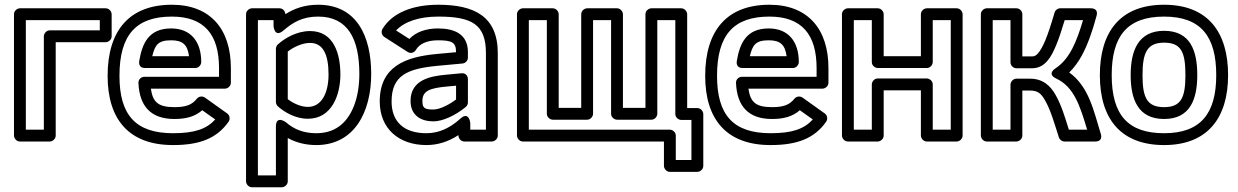

<svg xmlns="http://www.w3.org/2000/svg" viewBox="-20 -572 5221 810"><path d="M89 -487H401V-444H190C174.9 -444 165 -429.7 165 -419V-25H89ZM64 -537C53.3 -537 39 -527.1 39 -512V0C39 10.7 48.9 25 64 25H190C200.7 25 215 15.1 215 0V-394H426C436.7 -394 451 -403.9 451 -419V-512C451 -522.7 441.1 -537 426 -537Z M705 -502C840.5 -502 904 -427.4 904 -285V-248H589C575.9 -248 563.3 -237.5 564 -221.9C568.3 -125.5 614.7 -70 716 -70C764.9 -70 803.1 -80.3 833.2 -107L888 -68C851.4 -28.2 802.1 -10 710 -10C551.4 -10 484 -87.6 484 -252C484 -425.7 554.9 -502 705 -502ZM705 -552C527.1 -552 434 -444.9 434 -252C434 -67.5 524.6 40 710 40C822.9 40 895 11.6 944.4 -58.6C951.5 -68.6 950.1 -85.1 938.5 -93.4L844.5 -160.4C835 -167.1 819.2 -166.4 810.6 -155.7C790.2 -130.5 766.7 -120 716 -120C646.7 -120 624.8 -141.2 616.4 -198H929C939.7 -198 954 -207.9 954 -223V-285C954 -447.4 868.8 -552 705 -552ZM829 -310C829 -397.1 784.4 -452 702 -452C606.6 -452 579.7 -388.1 567.3 -314.1C566.1 -306.7 565.4 -285 592 -285H804C819.1 -285 829 -299.3 829 -310ZM777.5 -335H622.4C634.1 -382.8 647 -402 702 -402C750.1 -402 770.9 -384.2 777.5 -335Z M1322 -502C1446.2 -502 1496 -409.7 1496 -260C1496 -156 1463.1 -76.1 1410 -38.4C1383.6 -19.6 1352.3 -10 1314 -10C1262.7 -10 1221 -25.5 1185.6 -56.7C1185.6 -56.7 1144 -87.4 1144 -38V168H1068V-487H1134V-462C1134 -462 1137.8 -410.9 1175.3 -443C1215.4 -477.4 1255.8 -502 1322 -502ZM1546 -260C1546 -418.1 1485.7 -552 1322 -552C1265 -552 1220.6 -535.6 1184.1 -512.2C1183 -525.4 1173.3 -537 1159 -537H1043C1032.3 -537 1018 -527.1 1018 -512V193C1018 203.7 1027.9 218 1043 218H1169C1179.7 218 1194 208.1 1194 193V10.3C1229 29.7 1270 40 1314 40C1476.5 40 1546 -101.3 1546 -260ZM1279 -71C1379.6 -71 1416 -171.2 1416 -258C1416 -343.7 1388.9 -441 1288 -441C1232.4 -441 1181.6 -411.3 1152.1 -384.5C1146.9 -379.7 1144 -372.3 1144 -366V-142C1144 -134.8 1147.5 -127.7 1152.3 -123.4C1179.4 -99 1226.1 -71 1279 -71ZM1279 -121C1248.6 -121 1216.4 -136.5 1194 -153.7V-354.4C1217.7 -373 1254.7 -391 1288 -391C1342.8 -391 1366 -342.3 1366 -258C1366 -176.8 1334.9 -121 1279 -121Z M1829 -502C1970.8 -502 2030 -469.1 2030 -348V-25H1964V-53C1964 -53 1958.9 -104.8 1922.2 -71.5C1875.7 -29.3 1828.6 -10 1779 -10C1684.4 -10 1632 -57.9 1632 -144C1632 -254.5 1699.9 -282.1 1823.4 -294.1L1931.3 -304.1C1944.3 -305.3 1954 -316.8 1954 -329V-352C1954 -431.9 1891.9 -452 1827 -452C1778 -452 1734.4 -437 1706.9 -407.7L1651.1 -443.5C1686.1 -480.9 1748 -502 1829 -502ZM1829 -552C1726.2 -552 1636.7 -521.1 1593.6 -449.9C1586.8 -438.7 1590.1 -423.3 1601.5 -416L1699.5 -353C1713.3 -344.1 1728.5 -350.5 1734.8 -361.8C1747.7 -384.8 1778.8 -402 1827 -402C1887.1 -402 1904 -393.4 1904 -351.8L1818.6 -343.9C1692.2 -331.6 1582 -292.4 1582 -144C1582 -29.1 1663 40 1779 40C1826.4 40 1871.3 25.9 1914 -2V0C1914 10.7 1923.9 25 1939 25H2055C2065.7 25 2080 15.1 2080 0V-348C2080 -503.2 1980.4 -552 1829 -552ZM1712 -146C1712 -84.4 1757.1 -60 1808 -60C1828.5 -60 1850.2 -66.1 1874.1 -76.6C1898.4 -87.3 1921.9 -102.1 1944.8 -120.6C1950.6 -125.3 1954 -132.7 1954 -140V-238C1954 -248.7 1947.2 -264.8 1926.7 -262.9L1862.7 -256.9C1794.3 -250.9 1712 -234.7 1712 -146ZM1808 -110C1770.5 -110 1762 -116.6 1762 -146C1762 -188.9 1793.2 -200.6 1867.3 -207.1L1904 -210.5V-152.2C1881.3 -135.1 1839.2 -110 1808 -110Z M2211 -25V-487H2287V-92C2287 -76.9 2301.3 -67 2312 -67H2457C2472.1 -67 2482 -81.3 2482 -92V-487H2558V-92C2558 -76.9 2572.3 -67 2583 -67H2728C2743.1 -67 2753 -81.3 2753 -92V-487H2829V-91C2829 -75.9 2843.3 -66 2854 -66H2897V103H2831V0C2831 -15.1 2816.7 -25 2806 -25ZM2161 0C2161 10.7 2170.9 25 2186 25H2781V128C2781 138.7 2790.9 153 2806 153H2922C2932.7 153 2947 143.1 2947 128V-91C2947 -101.7 2937.1 -116 2922 -116H2879V-512C2879 -522.7 2869.1 -537 2854 -537H2728C2717.3 -537 2703 -527.1 2703 -512V-117H2608V-512C2608 -522.7 2598.1 -537 2583 -537H2457C2446.3 -537 2432 -527.1 2432 -512V-117H2337V-512C2337 -522.7 2327.1 -537 2312 -537H2186C2175.3 -537 2161 -527.1 2161 -512Z M3226 -502C3361.5 -502 3425 -427.4 3425 -285V-248H3110C3096.9 -248 3084.3 -237.5 3085 -221.9C3089.3 -125.5 3135.7 -70 3237 -70C3285.9 -70 3324.1 -80.3 3354.2 -107L3409 -68C3372.4 -28.2 3323.1 -10 3231 -10C3072.4 -10 3005 -87.6 3005 -252C3005 -425.7 3075.9 -502 3226 -502ZM3226 -552C3048.1 -552 2955 -444.9 2955 -252C2955 -67.5 3045.6 40 3231 40C3343.9 40 3416 11.6 3465.4 -58.6C3472.5 -68.6 3471.1 -85.1 3459.5 -93.4L3365.5 -160.4C3356 -167.1 3340.2 -166.4 3331.6 -155.7C3311.2 -130.5 3287.7 -120 3237 -120C3167.7 -120 3145.8 -141.2 3137.4 -198H3450C3460.7 -198 3475 -207.9 3475 -223V-285C3475 -447.4 3389.8 -552 3226 -552ZM3350 -310C3350 -397.1 3305.4 -452 3223 -452C3127.6 -452 3100.7 -388.1 3088.3 -314.1C3087.1 -306.7 3086.4 -285 3113 -285H3325C3340.1 -285 3350 -299.3 3350 -310ZM3298.5 -335H3143.4C3155.1 -382.8 3168 -402 3223 -402C3271.1 -402 3291.9 -384.2 3298.5 -335Z M3991 -25H3915V-216C3915 -231.1 3900.7 -241 3890 -241H3683C3667.9 -241 3658 -226.7 3658 -216V-25H3582V-487H3658V-310C3658 -294.9 3672.3 -285 3683 -285H3890C3905.1 -285 3915 -299.3 3915 -310V-487H3991ZM4016 25C4026.7 25 4041 15.1 4041 0V-512C4041 -522.7 4031.1 -537 4016 -537H3890C3879.3 -537 3865 -527.1 3865 -512V-335H3708V-512C3708 -522.7 3698.1 -537 3683 -537H3557C3546.3 -537 3532 -527.1 3532 -512V0C3532 10.7 3541.9 25 3557 25H3683C3693.7 25 3708 15.1 3708 0V-191H3865V0C3865 10.7 3874.9 25 3890 25Z M4243 -487 4243 -309C4243 -294.8 4255.5 -284 4268 -284H4334C4390.9 -284 4416.9 -336 4436.1 -382.4C4446.6 -407.7 4458.8 -443.8 4471.7 -487H4549C4522.7 -398.1 4493.3 -323.5 4433.2 -283.9C4433.2 -283.9 4393.5 -260.5 4436.4 -240.4C4511.3 -205.3 4536.6 -124.6 4566.3 -25H4489.3C4472.6 -78 4457.8 -128.9 4432.2 -173.4C4412.5 -207.8 4381.5 -240 4326 -240H4268C4252.9 -240 4243 -225.7 4243 -215V-25H4168V-487ZM4293 -512C4293 -524.5 4282.2 -537 4268 -537H4143C4132.3 -537 4118 -527.1 4118 -512V0C4118 10.7 4127.9 25 4143 25H4268C4278.7 25 4293 15.1 4293 0V-190H4326C4359.3 -190 4373 -176.2 4388.8 -148.6C4412.6 -107.2 4427.8 -52.7 4447.2 7.6C4450.2 17 4459.9 25 4471 25H4600C4635.2 25 4624.5 -5.4 4623.9 -7.4C4594.2 -103.6 4574.3 -206.1 4490.8 -266.3C4510.7 -285.4 4529.4 -310.7 4545 -339.7C4567.7 -381.9 4587.8 -437 4606.2 -505.5C4614.8 -537.8 4585.1 -537 4582 -537H4453C4442.3 -537 4432.1 -529.7 4429 -519C4413.8 -466.8 4400.6 -427.4 4389.9 -401.6C4379.2 -375.8 4368.3 -357.4 4358.7 -346.5C4350.2 -336.9 4343.1 -334 4334 -334H4293Z M4891 -502C5047.2 -502 5111 -417.6 5111 -255C5111 -94.2 5046.4 -10 4891 -10C4740.6 -10 4670 -85 4670 -255C4670 -418.1 4733.8 -502 4891 -502ZM4891 -552C4704.4 -552 4620 -435.8 4620 -255C4620 -65 4713.4 40 4891 40C5075.7 40 5161 -76.2 5161 -255C5161 -435.2 5076.8 -552 4891 -552ZM4891 -70C5001.6 -70 5031 -154.6 5031 -255C5031 -356.3 5003.1 -442 4891 -442C4779.7 -442 4750 -354.9 4750 -255C4750 -154.6 4780 -70 4891 -70ZM4891 -120C4819.2 -120 4800 -159.7 4800 -255C4800 -350.4 4819.7 -392 4891 -392C4963.1 -392 4981 -352.4 4981 -255C4981 -159.3 4962.1 -120 4891 -120Z"/></svg>

Font: Fog Sans
Style: Outline
Weight: 700
Foundry: Intel Corporation
Version: Version 1.00